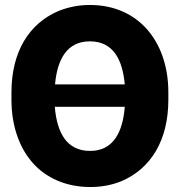

<svg xmlns="http://www.w3.org/2000/svg" viewBox="-20 -741 727 771"><path d="M26 -340C26 -232 60 -143 114 -84C164 -29 242 10 342 10C389 10 430 2 469 -14C587 -65 656 -179 656 -340V-370C656 -479 622 -566 568 -626C518 -681 443 -721 341 -721C294 -721 252 -712 213 -696C95 -645 26 -531 26 -370ZM200 -312H481C473 -209 434 -135 342 -135C248 -135 209 -207 200 -312ZM201 -402C210 -503 249 -575 341 -575C433 -575 472 -504 481 -402Z"/></svg>

Font: Asimov Pro
Style: Ult
Weight: 900
Designer: Google
Version: Version 2.000980; 2014